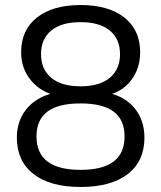

<svg xmlns="http://www.w3.org/2000/svg" viewBox="-20 -734 640 763"><path d="M300 9Q179 9 113 -42.5Q47 -94 47 -187Q47 -260 92 -308.5Q137 -357 211 -367V-352Q144 -366 104 -413.5Q64 -461 64 -526Q64 -615 127 -664.5Q190 -714 300 -714Q411 -714 474 -664.5Q537 -615 537 -526Q537 -461 499.5 -413Q462 -365 395 -353V-367Q468 -357 511 -308.5Q554 -260 554 -187Q554 -94 488 -42.5Q422 9 300 9ZM300 -59Q388 -59 431.5 -92Q475 -125 475 -192Q475 -258 431.5 -290.5Q388 -323 300 -323Q212 -323 168.5 -290.5Q125 -258 125 -192Q125 -125 169 -92Q213 -59 300 -59ZM300 -391Q376 -391 416.5 -425Q457 -459 457 -519Q457 -579 416.5 -612.5Q376 -646 300 -646Q224 -646 183.5 -612.5Q143 -579 143 -519Q143 -459 183.5 -425Q224 -391 300 -391Z"/></svg>

Font: Mulish ExtraLight
Style: Regular
Weight: 400
Version: Version 3.603